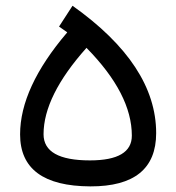

<svg xmlns="http://www.w3.org/2000/svg" viewBox="-20 -647 612 667"><path d="M279.8 -480Q131.3 -313.5 131.3 -180.7Q131.3 -89.8 292.5 -89.8Q438 -89.8 438 -175.8Q438 -320.3 281.2 -480L280.8 -481ZM185.1 -554.7 231.9 -627Q522.5 -420.9 522.5 -184.6Q522.5 1 293.9 0.5Q49.8 -0.5 49.8 -180.2Q49.8 -342.3 212.9 -533.7L213.4 -534.7L212.9 -535.2Z"/></svg>

Font: Shabnam WOL
Style: WOL
Weight: 400
Foundry: DejaVu fonts team - Redesigned by Saber Rastikerdar - Based on Vazir font
Version: Version 5.0.0